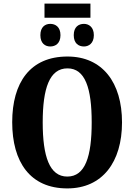

<svg xmlns="http://www.w3.org/2000/svg" viewBox="-20 -1040 748 1070"><path d="M228 -941H484V-1020H228ZM260 -781C289 -781 317 -798 317 -844C317 -890 289 -907 260 -907C232 -907 205 -890 205 -844C205 -798 232 -781 260 -781ZM448 -781C474 -781 503 -798 503 -844C503 -890 474 -907 448 -907C418 -907 391 -890 391 -844C391 -798 418 -781 448 -781ZM355 10C551 10 660 -137 660 -358C660 -580 551 -725 356 -725C148 -725 48 -580 48 -359C48 -137 148 10 355 10ZM355 -56C256 -56 218 -168 218 -358C218 -548 256 -659 356 -659C455 -659 491 -548 491 -358C491 -168 455 -56 355 -56Z"/></svg>

Font: Noto Serif Condensed ExtraBold
Style: Regular
Weight: 800
Width: 3
Designer: Monotype Design Team
Foundry: Monotype Imaging Inc.
Version: Version 2.013